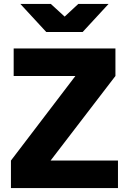

<svg xmlns="http://www.w3.org/2000/svg" viewBox="-20 -963 662 983"><path d="M584 0H36V-141L366 -574H50V-715H571V-574L239 -141H584ZM84 -943H240L311 -878L381 -943H536L403 -799H217Z"/></svg>

Font: Wix Madefor Text ExtraBold
Style: Regular
Weight: 800
Designer: Dalton Maag Ltd
Foundry: Dalton Maag Ltd
Version: Version 3.100